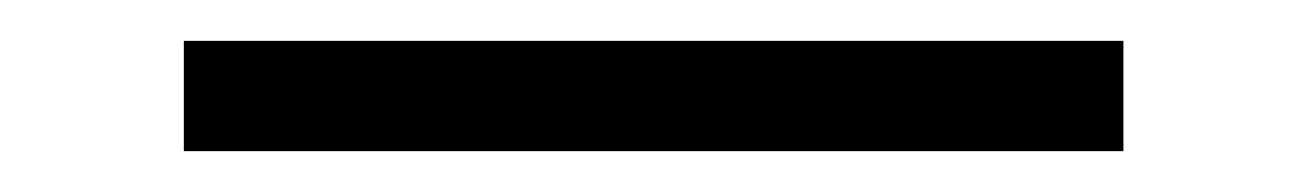

<svg xmlns="http://www.w3.org/2000/svg" viewBox="-20 30 640 94"><path d="M70 104H530V50H70Z"/></svg>

Font: CommitMonoV143 ExtLt
Style: Regular
Weight: 200
Monospace: yes
Designer: Eigil Nikolajsen
Foundry: Eigil Nikolajsen
Version: Version 1.143